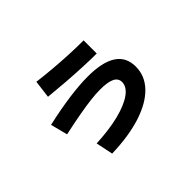

<svg xmlns="http://www.w3.org/2000/svg" viewBox="-120 -902 1241 1241"><g transform="rotate(-45 500.0 -281.5)"><path d="M286.7 -61.3Q407.7 -67 496.9 -89.6Q586 -112.3 634.9 -147.3Q683.7 -182.3 683.7 -226Q683.7 -259.4 651.2 -275.7Q618.7 -292 548.3 -292Q510 -292 462.7 -286.5Q415.3 -281 350 -269.5Q284.7 -258 193 -238.1L163 -354.7Q281 -381.3 379 -394.7Q477 -408 551 -408Q684 -408 750.5 -364.7Q817 -321.3 817 -234Q817 -149.3 756 -85.7Q695 -22 581.8 14.7Q468.7 51.3 311 56ZM698 -472Q641.3 -472 570.5 -475.2Q499.7 -478.4 424.5 -484Q349.3 -489.7 277.4 -497L292.7 -618.7Q352.3 -611 423 -604.8Q493.7 -598.7 565 -595.3Q636.3 -592 698 -592Z"/></g></svg>

Font: M PLUS 1 Thin
Style: Regular
Weight: 100
Designer: Coji Morishita
Foundry: UNDERFOREST DESIGN
Version: Version 1.001